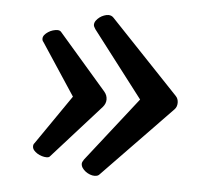

<svg xmlns="http://www.w3.org/2000/svg" viewBox="-41 -519 635 564"><g transform="rotate(5 276.0 -237.0)"><path d="M371.1 -234.9 222.2 -429.2Q216.8 -437 216.8 -441.9Q216.8 -448.2 220.9 -454.1Q225.1 -460 231 -464.4Q236.8 -468.8 243.9 -471.4Q251 -474.1 256.8 -474.1Q266.1 -474.1 272 -467.8L474.1 -254.9Q481.9 -247.1 481.9 -234.9Q481.9 -222.7 474.1 -214.8L272 -5.9Q267.6 0 256.8 0Q250.5 0 243.4 -2.7Q236.3 -5.4 230.5 -9.8Q224.6 -14.2 220.7 -20Q216.8 -25.9 216.8 -32.2Q216.8 -37.1 222.2 -44.9ZM173.8 -226.1 73.2 -378.9Q69.8 -382.3 69.8 -388.2Q69.8 -394 74 -399.2Q78.1 -404.3 84.5 -408.4Q90.8 -412.6 98.1 -414.8Q105.5 -417 111.8 -417Q118.2 -417 122.1 -413.1L264.2 -249Q272.9 -238.8 272.9 -226.1Q272.9 -214.4 264.2 -204.1L122.1 -45.9Q119.6 -42 111.8 -42Q105.5 -42 98.1 -44.2Q90.8 -46.4 84.5 -50.3Q78.1 -54.2 74 -59.3Q69.8 -64.5 69.8 -70.8Q69.8 -76.7 73.2 -80.1Z"/></g></svg>

Font: Marmelad
Style: Regular
Weight: 400
Designer: Manvel Shmavonyan
Foundry: Cyreal (www.cyreal.org)
Version: Version 1.000